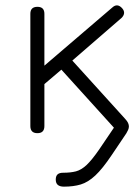

<svg xmlns="http://www.w3.org/2000/svg" viewBox="-20 -498 520 718"><path d="M219 200Q204 200 196.2 193.5Q188.5 187 188.5 173.5Q188.5 160.5 195.2 154.2Q202 148 216 148Q244 148 264 142.8Q284 137.5 303.8 119Q323.5 100.5 350.5 61.5L406 -20.5L209.5 -237.5L146 -183.5V-26.5Q146 0 120 0Q93.5 0 93.5 -26.5V-446.5Q93.5 -472.5 120 -472.5Q146 -472.5 146 -446.5V-252.5L400 -470Q418.5 -487 436.5 -467.5Q445 -458 444 -448.5Q443 -439 434 -430.5L250.5 -271.5L448 -53.5Q456 -45 459 -38Q462 -31 462 -25.5Q462 -18.5 459 -12Q456 -5.5 452.5 0.5L398 81.5Q363.5 133 336.5 158.2Q309.5 183.5 282 191.8Q254.5 200 219 200Z"/></svg>

Font: Jura Light
Style: Regular
Weight: 400
Version: Version 5.106